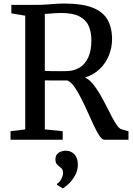

<svg xmlns="http://www.w3.org/2000/svg" viewBox="-20 -770 734 1058"><path d="M38 0V-47L119 -57V-683.5L42.5 -696.5V-743H172Q205.5 -743 233.8 -745Q262 -747 286.8 -748.8Q311.5 -750.5 334.5 -750.5Q432 -750.5 489.8 -728Q547.5 -705.5 572.5 -661.5Q597.5 -617.5 597.5 -554Q597.5 -508.5 580.5 -465.8Q563.5 -423 530.2 -390.5Q497 -358 448.5 -343Q471 -332.5 491 -308.5Q511 -284.5 529.5 -253Q548 -221.5 564.5 -188.8Q581 -156 596 -127.2Q611 -98.5 624.5 -79.5Q638 -60.5 650 -57.5L688 -46.5V0H555.5Q543 0 528.5 -21.2Q514 -42.5 497.8 -77Q481.5 -111.5 463.8 -151.2Q446 -191 427.2 -228Q408.5 -265 389.8 -291.8Q371 -318.5 351.5 -326.5Q341 -326.5 323 -326.5Q305 -326.5 285.8 -326.5Q266.5 -326.5 250.5 -326.8Q234.5 -327 227 -327V-57L325.5 -47V0ZM342.5 -378Q385.5 -378 417 -396.5Q448.5 -415 466 -452.8Q483.5 -490.5 483.5 -547.5Q483.5 -593.5 468.5 -627.5Q453.5 -661.5 417 -680Q380.5 -698.5 316.5 -698.5Q301 -698.5 285.8 -697.5Q270.5 -696.5 255.8 -695.2Q241 -694 227 -693V-379.5Q241.5 -378.5 264.8 -378Q288 -377.5 310 -377.8Q332 -378 342.5 -378ZM409 138Q408.5 172 392.2 199.5Q376 227 356.5 244.8Q337 262.5 326.5 268H325.5L294.5 249L294 243Q308 235.5 317.8 216.5Q327.5 197.5 327.5 183.5Q327.5 168.5 321 160.8Q314.5 153 306.5 147.5Q298.5 141.5 292 133Q285.5 124.5 285.5 108Q285.5 89.5 295.2 79Q305 68.5 317.8 64.5Q330.5 60.5 339.5 60.5H342Q372 60.5 390.5 80.8Q409 101 409 138Z"/></svg>

Font: Merriweather 28pt
Style: Regular
Weight: 400
Version: Version 2.100